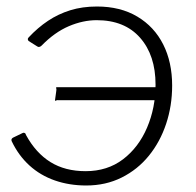

<svg xmlns="http://www.w3.org/2000/svg" viewBox="-20 -560 602 590"><path d="M245 10Q193 10 148.5 -5.5Q104 -21 70.5 -51.5Q37 -82 16 -126Q13 -133 20 -137L49 -151Q52 -153 55.5 -151.5Q59 -150 60 -145Q90 -90 135 -62Q180 -34 243 -34Q310 -34 358 -70.5Q406 -107 432 -168Q458 -229 458 -300Q458 -390 410.5 -444Q363 -498 277 -498Q235 -498 191.5 -479.5Q148 -461 108 -420Q105 -417 101.5 -416Q98 -415 95 -417L68 -434Q66 -436 65.5 -439Q65 -442 68 -445Q96 -475 127.5 -496Q159 -517 196 -528.5Q233 -540 278 -540Q350 -540 402 -509Q454 -478 481.5 -423.5Q509 -369 509 -297Q509 -235 490.5 -179.5Q472 -124 437.5 -81.5Q403 -39 354 -14.5Q305 10 245 10ZM149 -252 153 -281Q154 -287 152.5 -289.5Q151 -292 155 -292H472L466 -252H160Q155 -253 152.5 -251Q150 -249 149 -252Z"/></svg>

Font: Libre Franklin ExtraLight
Style: Italic
Weight: 250
Italic angle: -8°
Designer: Pablo Impallari, Rodrigo Fuenzalida, Nhung Nguyen
Foundry: Impallari Type
Version: Version 3.000